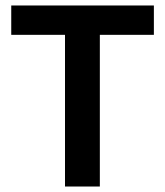

<svg xmlns="http://www.w3.org/2000/svg" viewBox="-20 -680 602 700"><path d="M217 0V-660H344V0ZM21 -553V-660H541V-553Z"/></svg>

Font: Bricolage Grotesque 96pt ExtraBold SemiBold
Style: Regular
Weight: 600
Version: Version 1.001;gftools[0.9.33.dev8+g029e19f]